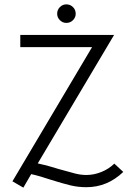

<svg xmlns="http://www.w3.org/2000/svg" viewBox="-20 -844 618 880"><path d="M402 -628H73V-684H503L153 -95L183 -88Q201 -84 250 -69Q299 -55 325 -48.5Q351 -42 376 -42Q410 -42 444 -55.5Q478 -69 504 -94L545 -56Q472 14 376 14Q338 14 302.5 5.5Q267 -3 210 -21Q201 -24 173.5 -32.5Q146 -41 123 -46L87 16L37 -13ZM242 -781Q242 -799 254.5 -811.5Q267 -824 284 -824Q302 -824 314.5 -811.5Q327 -799 327 -781Q327 -764 314.5 -751.5Q302 -739 284 -739Q267 -739 254.5 -751.5Q242 -764 242 -781Z"/></svg>

Font: Bellota
Style: Regular
Weight: 400
Designer: Kemie Guaida
Foundry: Kemie Guaida
Version: Version 4.001